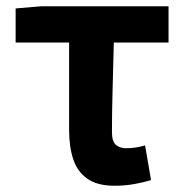

<svg xmlns="http://www.w3.org/2000/svg" viewBox="-20 -580 588 614"><path d="M346 14Q292 14 260 -8Q228 -30 214.5 -70Q201 -110 201 -164V-444H30V-553L112 -560H519V-444H344Q342 -366 340 -291.5Q338 -217 338 -158Q338 -128 350.5 -117Q363 -106 383 -106Q398 -106 412.5 -108Q427 -110 444 -115L463 -4Q440 3 410 8.5Q380 14 346 14Z"/></svg>

Font: Farlight84_Sys_V01
Style: Bold
Weight: 700
Designer: Monotype Design Team, Nadine Chahine and Nizar Qandah
Foundry: Monotype Imaging Inc.
Version: Version 2.004;October 31, 2024;FontCreator 14.0.0.2814 64-bi